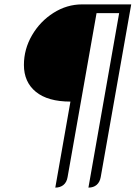

<svg xmlns="http://www.w3.org/2000/svg" viewBox="-20 -719 620 875"><path d="M301 -256Q198 -256 143.5 -300.5Q89 -345 89 -423Q89 -495 126 -558.5Q163 -622 224 -660.5Q285 -699 354 -699H578L439 88Q435 111 420.5 123.5Q406 136 383 136L523 -659H420L288 88Q284 112 269 124Q254 136 232 136Z"/></svg>

Font: K2D Thin
Style: Italic
Weight: 100
Italic angle: -10°
Designer: Katatrad Aksorn Co.,Ltd.
Foundry: Cadson Demak Co.,Ltd.
Version: Version 1.000; ttfautohint (v1.6)